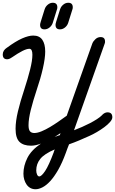

<svg xmlns="http://www.w3.org/2000/svg" viewBox="-45 -1011 835 1393"><path d="M394 -45Q383 -38 372.5 -31Q362 -24 351 -17Q358 -20 365.5 -22.5Q373 -25 381 -28L389 -30Q390 -35 394 -45ZM625 -696Q632 -713 648 -727.5Q664 -742 685 -742Q717 -742 717 -710Q717 -708 717 -704Q717 -700 715 -696L492 -66Q521 -77 550.5 -90Q580 -103 607 -117Q634 -131 657.5 -146Q681 -161 697 -177H696Q715 -196 735 -196Q770 -196 770 -160Q770 -145 753.5 -126Q737 -107 712 -88.5Q687 -70 658 -53Q629 -36 604 -25Q562 -6 527.5 8.5Q493 23 456 36Q450 52 444 66.5Q438 81 433 97Q406 171 377 221.5Q348 272 319.5 303Q291 334 263.5 348Q236 362 213 362Q192 362 175.5 353Q159 344 148 328Q137 312 131 292Q125 272 125 249Q125 192 153.5 135Q182 78 252 31Q233 38 215 42Q197 46 180 46Q125 46 96.5 18.5Q68 -9 68 -77Q68 -131 85 -202.5Q102 -274 131 -361Q157 -441 173.5 -506.5Q190 -572 190 -614Q190 -657 168 -657Q149 -657 118 -641.5Q87 -626 39 -593L40 -594Q22 -581 7 -581Q-25 -581 -25 -616Q-25 -645 5 -665L4 -664Q69 -712 116 -732.5Q163 -753 196 -753Q241 -753 262 -722.5Q283 -692 283 -637Q283 -589 266 -514.5Q249 -440 221 -358Q195 -280 178.5 -214Q162 -148 162 -103Q162 -71 172.5 -58.5Q183 -46 204 -46Q227 -46 257 -58.5Q287 -71 318 -89.5Q349 -108 378.5 -128.5Q408 -149 430 -165Q434 -168 435 -168.5Q436 -169 439 -171ZM352 73Q277 105 247.5 141.5Q218 178 218 225Q218 242 224 255.5Q230 269 240 269Q256 269 282.5 229.5Q309 190 346 91L345 92ZM391 -944V-943Q396 -962 413 -976.5Q430 -991 450 -991Q483 -991 483 -958Q483 -956 482.5 -953.5Q482 -951 482 -948L450 -846Q444 -826 427 -812Q410 -798 390 -798Q358 -798 358 -830Q358 -834 358.5 -838.5Q359 -843 362 -849L360 -845ZM279 -944V-943Q284 -962 301 -976.5Q318 -991 338 -991Q371 -991 371 -958Q371 -956 370.5 -953.5Q370 -951 370 -948L338 -846Q332 -826 315 -812Q298 -798 278 -798Q246 -798 246 -830Q246 -834 246.5 -838.5Q247 -843 250 -849L248 -845Z"/></svg>

Font: Discipuli Britannica Bold
Style: Regular
Weight: 700
Designer: Peter Wiegel
Foundry: Peter Wiegel
Version: Version 0.001 2009